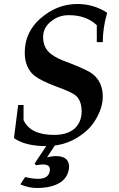

<svg xmlns="http://www.w3.org/2000/svg" viewBox="-20 -717 595 962"><path d="M517 -653Q495 -578 495 -506H465V-591Q412 -641 325 -641Q273 -641 236 -610Q196 -579 196 -531Q196 -477 236 -446Q249 -436 270.5 -425Q292 -414 324 -403Q414 -368 442 -348Q495 -307 495 -233Q495 -185 468 -133Q445 -90 418 -66Q331 15 212 15Q106 15 50 -25L71 -191H98V-115Q133 -41 251 -41Q324 -41 360 -79Q389 -111 389 -159Q389 -212 360 -238Q340 -255 266 -282Q185 -312 152 -338Q104 -378 104 -454Q104 -555 182 -624Q265 -697 367 -697Q450 -697 517 -653ZM323 140Q312 187 259 209Q220 225 166 225Q124 225 82 207L106 170Q143 179 170 179Q222 179 229 142Q230 139 230 132Q230 107 195 107Q188 107 179.5 108Q171 109 161 111L153 103L217 7H258L216 71Q243 65 260 65Q326 65 326 119Q326 130 323 140Z"/></svg>

Font: GFS Didot
Style: Bold Italic
Weight: 700
Italic angle: -12°
Designer: Designed by Takis Katsoulidis and George D. Matthiopoulos.
Foundry: Designed by Takis Katsoulidis and George D. Matthiopoulos.
Version: Version 1.0